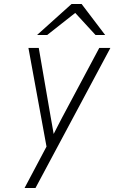

<svg xmlns="http://www.w3.org/2000/svg" viewBox="-20 -752 576 966"><path d="M103.5 194 214 -14.5 123 -511H175L235.5 -160.5Q239 -140.5 242.8 -119.5Q246.5 -98.5 250 -78Q260 -98 271 -119Q282 -140 292.5 -160.5L479.5 -511H535.5L158.5 194ZM166.5 -576 340 -732H390.5L509 -576H460.5L358.5 -687L217.5 -576Z"/></svg>

Font: Overpass ExtraLight
Style: Italic
Weight: 250
Italic angle: -10°
Designer: Delve Withrington, Dave Bailey, Thomas Jockin
Foundry: Delve Fonts LLC
Version: Version 4.000